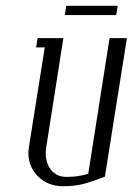

<svg xmlns="http://www.w3.org/2000/svg" viewBox="-20 -644 459 664"><path d="M78.1 -115.2Q78.1 -121.6 80.1 -136.2L134.8 -480H105L109.9 -512.2H199.2L140.1 -136.2Q138.2 -121.6 138.2 -114.7Q138.2 -78.1 157.5 -55.2Q176.8 -32.2 210.9 -32.2Q251 -32.2 285.2 -43L358.9 -512.2H418.9L342.8 -33.2Q295.4 -14.6 265.9 -7.3Q236.3 0 198.2 0Q146.5 0 112.3 -33.2Q78.1 -66.4 78.1 -115.2ZM204.1 -591.8 209 -624H387.2L381.8 -591.8Z"/></svg>

Font: Gawaa
Style: Italic
Weight: 400
Designer: T. Christopher White
Version: Version 1.0